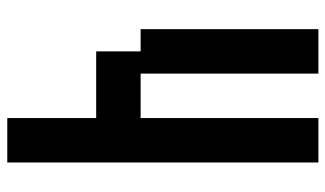

<svg xmlns="http://www.w3.org/2000/svg" viewBox="-208 -832 915 540"><g transform="rotate(-90 250.0 -562.5)"><path d="M187.5 -125H62.5V-1000H187.5V-750H375V-625H437.5V-125H312.5V-625H187.5Z"/></g></svg>

Font: Amiga Topaz Unicode Rus
Style: Regular
Weight: 400
Designer: dMG of Trueschool and Divine Stylers
Foundry: dMG of Trueschool and Divine Stylers
Version: Version 1.1